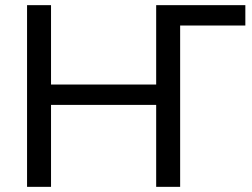

<svg xmlns="http://www.w3.org/2000/svg" viewBox="-20 -725 976 745"><path d="M85 0V-705H178V-397H586V-705H932V-626H679V0H586V-318H178V0Z"/></svg>

Font: Nunito Sans 12pt Medium
Style: Regular
Weight: 500
Designer: Vernon Adams
Foundry: Vernon Adams
Version: Version 3.101;gftools[0.9.27]